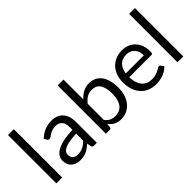

<svg xmlns="http://www.w3.org/2000/svg" viewBox="17 -1398 2069 2069"><g transform="rotate(-45 1051.0 -364.0)"><path d="M172 -736.5V0H83V-736.5Z M701 0H661.5Q648.5 0 640.5 -4Q632.5 -8 630 -21L620 -68Q600 -50 581 -35.8Q562 -21.5 541 -11.8Q520 -2 496.2 3Q472.5 8 443.5 8Q414 8 388.2 -0.2Q362.5 -8.5 343.5 -25Q324.5 -41.5 313.2 -66.8Q302 -92 302 -126.5Q302 -156.5 318.5 -184.2Q335 -212 371.8 -233.5Q408.5 -255 468 -268.8Q527.5 -282.5 613.5 -284.5V-324Q613.5 -383 588.2 -413.2Q563 -443.5 513.5 -443.5Q481 -443.5 458.8 -435.2Q436.5 -427 420.2 -416.8Q404 -406.5 392.2 -398.2Q380.5 -390 369 -390Q360 -390 353.2 -394.8Q346.5 -399.5 342.5 -406.5L326.5 -435Q368.5 -475.5 417 -495.5Q465.5 -515.5 524.5 -515.5Q567 -515.5 600 -501.5Q633 -487.5 655.5 -462.5Q678 -437.5 689.5 -402Q701 -366.5 701 -324ZM470 -54.5Q493.5 -54.5 513 -59.2Q532.5 -64 549.8 -72.8Q567 -81.5 582.8 -94Q598.5 -106.5 613.5 -122.5V-228Q552 -226 509 -218.2Q466 -210.5 439 -198Q412 -185.5 399.8 -168.5Q387.5 -151.5 387.5 -130.5Q387.5 -110.5 394 -96Q400.5 -81.5 411.5 -72.2Q422.5 -63 437.5 -58.8Q452.5 -54.5 470 -54.5Z M839 0V-736.5H928.5V-433.5Q960 -470 1000.8 -492.2Q1041.5 -514.5 1094 -514.5Q1138 -514.5 1173.5 -498Q1209 -481.5 1234 -448.8Q1259 -416 1272.5 -367.8Q1286 -319.5 1286 -256.5Q1286 -200.5 1271 -152.2Q1256 -104 1227.8 -68.8Q1199.5 -33.5 1158.8 -13.2Q1118 7 1067 7Q1018 7 983.8 -12Q949.5 -31 924 -65L919.5 -19Q915.5 0 896.5 0ZM1065 -443.5Q1021.5 -443.5 988.8 -423.5Q956 -403.5 928.5 -367V-122Q952.5 -89 981.8 -75.5Q1011 -62 1047 -62Q1118 -62 1156 -112.5Q1194 -163 1194 -256.5Q1194 -306 1185.2 -341.5Q1176.5 -377 1160 -399.8Q1143.5 -422.5 1119.5 -433Q1095.5 -443.5 1065 -443.5Z M1595.5 -514.5Q1641 -514.5 1679.5 -499.2Q1718 -484 1746 -455.2Q1774 -426.5 1789.8 -384.2Q1805.5 -342 1805.5 -288Q1805.5 -267 1801 -260Q1796.5 -253 1784 -253H1447Q1448 -205 1460 -169.5Q1472 -134 1493 -110.2Q1514 -86.5 1543 -74.8Q1572 -63 1608 -63Q1641.5 -63 1665.8 -70.8Q1690 -78.5 1707.5 -87.5Q1725 -96.5 1736.8 -104.2Q1748.5 -112 1757 -112Q1768 -112 1774 -103.5L1799 -71Q1782.5 -51 1759.5 -36.2Q1736.5 -21.5 1710.2 -12Q1684 -2.5 1656 2.2Q1628 7 1600.5 7Q1548 7 1503.8 -10.8Q1459.5 -28.5 1427.2 -62.8Q1395 -97 1377 -147.5Q1359 -198 1359 -263.5Q1359 -316.5 1375.2 -362.5Q1391.5 -408.5 1422 -442.2Q1452.5 -476 1496.5 -495.2Q1540.5 -514.5 1595.5 -514.5ZM1597.5 -449Q1533 -449 1496 -411.8Q1459 -374.5 1450 -308.5H1725.5Q1725.5 -339.5 1717 -365.2Q1708.5 -391 1692 -409.8Q1675.5 -428.5 1651.8 -438.8Q1628 -449 1597.5 -449Z M2018 -736.5V0H1929V-736.5Z"/></g></svg>

Font: 8514790e538f44c2 - subset of Lato
Style: Regular
Weight: 400
Version: Version 1.104; Western+Polish opensource